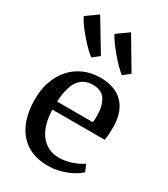

<svg xmlns="http://www.w3.org/2000/svg" viewBox="-214 -973 949 1082"><g transform="rotate(30 260.5 -432.0)"><path d="M278.5 11Q194.5 11 139 -25.8Q83.5 -62.5 56.2 -127.5Q29 -192.5 29 -277.5Q29 -344 48.2 -397.2Q67.5 -450.5 102.5 -488.8Q137.5 -527 185.2 -547.2Q233 -567.5 290 -567.5Q384 -567.5 435.8 -516.2Q487.5 -465 490 -368.5Q490 -338 488.8 -315.5Q487.5 -293 483.5 -276H144Q144.5 -228.5 155.5 -188.8Q166.5 -149 187.5 -120Q208.5 -91 239.5 -75.2Q270.5 -59.5 311 -59.5Q352.5 -59.5 395 -74.5Q437.5 -89.5 460.5 -107.5L480 -63Q462.5 -45 431 -28Q399.5 -11 359.8 0Q320 11 278.5 11ZM144 -328.5H376.5Q377.5 -338 378.2 -350.2Q379 -362.5 379 -372Q379 -433.5 354.8 -472.5Q330.5 -511.5 272.5 -511.5Q246 -511.5 223.5 -502.2Q201 -493 184 -471.8Q167 -450.5 156.8 -415.2Q146.5 -380 144 -328.5ZM185.5 -640Q170.5 -651.5 148 -673.5Q125.5 -695.5 102.2 -722.8Q79 -750 60 -776.2Q41 -802.5 33 -821L108.5 -875L229.5 -674L186.5 -640ZM384.5 -640Q370 -651.5 348 -673.2Q326 -695 303.2 -722Q280.5 -749 261.5 -775.2Q242.5 -801.5 233.5 -820.5L309.5 -875L429 -674L385.5 -640Z"/></g></svg>

Font: Merriweather 24pt Medium
Style: Regular
Weight: 500
Designer: Eben Sorkin
Foundry: Eben Sorkin
Version: Version 2.100